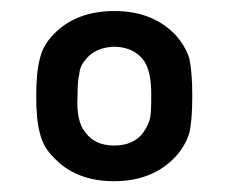

<svg xmlns="http://www.w3.org/2000/svg" viewBox="-20 -737 419 352"><path d="M46.4 -560.5Q46.4 -604.5 53.2 -629.9Q58.6 -653.8 77.6 -673.3Q118.7 -716.8 189.9 -716.8Q259.8 -716.8 301.8 -672.9Q319.8 -652.8 327.1 -629.9Q332.5 -604.5 332.5 -561Q332.5 -516.6 327.1 -493.2Q319.8 -469.2 301.3 -449.2Q259.3 -404.8 189 -404.8Q118.2 -404.8 77.6 -449.2Q59.1 -467.3 53.2 -492.7Q46.4 -516.6 46.4 -560.5ZM122.1 -560.5Q119.6 -513.7 136.7 -494.1Q153.8 -470.2 189.5 -470.2Q225.1 -470.2 242.7 -494.1Q252.4 -507.8 255.4 -521.5Q257.3 -533.2 257.3 -560.5Q257.8 -607.4 242.7 -627.4Q224.6 -650.4 190.4 -651.4Q154.3 -650.4 136.7 -627.4Q126.5 -615.7 125.5 -602.1Q122.1 -588.9 122.1 -560.5Z"/></svg>

Font: Alte DIN 1451 Mittelschrift
Style: Regular
Weight: 400
Designer: Peter Wiegel
Foundry: Peter Wiegel
Version: Version 1.002 September 20, 2019